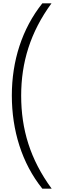

<svg xmlns="http://www.w3.org/2000/svg" viewBox="-20 -906 395 1152"><path d="M51 -333C51 -124 111 73 234 226H290C161 50 107 -130 107 -332C107 -531 162 -713 289 -886H234C112 -733 51 -540 51 -333Z"/></svg>

Font: Noto Sans Kannada UI SemiCondensed Light
Style: Regular
Weight: 300
Width: 4
Designer: Jelle Bosma - Monotype Design Team
Foundry: Monotype Imaging Inc.
Version: Version 2.005